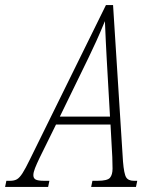

<svg xmlns="http://www.w3.org/2000/svg" viewBox="-80 -734 614 754"><path d="M-60 0 -55 -24H-40Q-24 -24 -13.5 -30Q-3 -36 8.5 -54Q20 -72 37 -107L336 -714H364L403 -100Q407 -51 415.5 -37.5Q424 -24 446 -24H459L454 0H278L283 -24H303Q342 -24 352 -36Q362 -48 362 -72Q362 -82 361.5 -94Q361 -106 361 -117L354 -245H140L75 -113Q64 -90 57.5 -73.5Q51 -57 51 -46Q51 -34 60 -29Q69 -24 94 -24H114L109 0ZM267 -506 155 -276H352L339 -504Q337 -538 335.5 -571.5Q334 -605 332 -651Q313 -605 298 -572Q283 -539 267 -506Z"/></svg>

Font: Noto Serif ExtraCondensed ExtraLight
Style: Italic
Weight: 200
Width: 2
Italic angle: -12°
Designer: Monotype Design Team
Foundry: Monotype Imaging Inc.
Version: Version 2.014; ttfautohint (v1.8.4.7-5d5b)